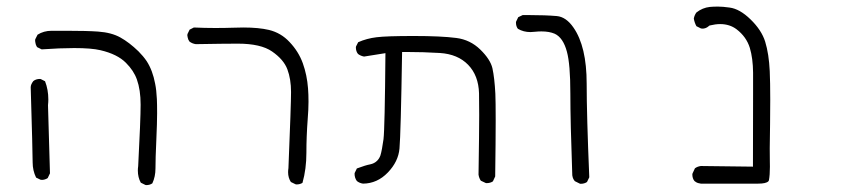

<svg xmlns="http://www.w3.org/2000/svg" viewBox="-20 -445 2540 574"><path d="M101.1 92.3Q102.5 92.8 105.7 92.8Q108.9 92.8 113.5 91.6Q118.2 90.3 122.6 87.4L129.4 73.2L123.5 -130.4Q124.5 -139.6 124.5 -147.5Q124.5 -176.8 114.7 -202.1L102.1 -208.5Q100.6 -209 99.6 -209Q87.4 -209 79.6 -202.6Q71.8 -192.4 71.8 -184.1Q77.6 10.7 77.6 40.5Q77.6 64.9 87.9 85.9ZM417 108.4Q428.2 108.4 435.5 103Q444.8 83 444.8 58.6Q444.8 28.8 447.3 -24.9Q449.7 -78.6 449.7 -106.2Q449.7 -133.8 449 -148.7Q448.2 -163.6 447 -174.3Q445.8 -185.1 443.8 -194.8Q436.5 -234.4 418.5 -262.2Q408.2 -277.3 394 -291.5Q366.2 -318.4 339.8 -333Q313.5 -347.7 273.4 -350.6Q240.2 -353 178.7 -353Q161.1 -353 140.6 -353H140.1Q136.7 -353 134.3 -353Q110.8 -353 92.3 -341.3L85.4 -327.6Q85 -326.2 85 -324.7Q85 -323.2 85.2 -321.3Q85.4 -319.3 85.9 -317.1Q86.4 -314.9 86.9 -312.5Q88.4 -308.1 90.8 -304.2L104.5 -297.4Q160.6 -301.3 201.7 -301.3Q253.4 -301.3 280.3 -294.9Q330.6 -283.2 356.4 -257.3Q379.9 -233.9 389.2 -207.5Q400.4 -176.3 400.4 -132.1Q400.4 -87.9 393.1 51.8Q392.1 58.6 392.1 64.5Q392.1 85.4 400.9 101.1L414.6 107.9Q416 108.4 417 108.4Z M565.4 -313Q650.4 -314.5 690.9 -314.5Q759.8 -314.5 793.5 -291Q828.1 -267.1 839.1 -237.8Q850.1 -208.5 850.1 -169.9Q850.1 -133.3 842.3 57.6Q841.3 64 841.3 69.8Q841.3 86.4 849.6 99.1L863.8 106Q865.2 106.4 866.2 106.4Q877 106.4 884.3 101.6Q896 60.1 896 11.7Q896 -36.6 899.9 -88.9Q902.3 -118.2 902.3 -140.6Q902.3 -163.1 900.9 -180.7Q897.9 -220.7 885.3 -255.9Q872.6 -291 845.7 -319.3Q820.3 -346.7 784.2 -355.5Q753.4 -362.8 707.5 -362.8Q695.8 -362.8 674.8 -362.1Q653.8 -361.3 622.8 -361.3Q591.8 -361.3 559.6 -362.8L546.9 -356.4L540.5 -343.3Q540 -341.8 540 -339.4Q540 -336.9 541 -333.5Q542 -326.7 546.4 -320.8Q554.7 -314.5 565.4 -313Z M1410.6 77.1Q1412.1 87.4 1417.5 95.2L1432.1 102.1Q1433.6 102.5 1434.6 102.5Q1445.8 102.5 1453.6 97.2L1460.4 82.5Q1461.9 -25.9 1461.9 -84.5Q1461.9 -143.1 1460.9 -165Q1458.5 -211.9 1452.1 -241.2Q1445.8 -267.6 1415.8 -296.9Q1385.7 -326.2 1344.2 -331.5Q1298.8 -337.4 1217.3 -337.4Q1135.7 -337.4 1106 -333.7Q1076.2 -330.1 1050.8 -318.8L1044.4 -306.2Q1043.9 -304.7 1043.9 -303.7Q1043.9 -291.5 1050.3 -283.7Q1058.1 -277.8 1068.4 -275.9L1132.3 -286.1Q1130.4 -60.5 1126.5 -28.8Q1122.1 3.9 1117.2 20Q1113.8 29.3 1107.4 35.6Q1099.1 43.9 1086.4 46.4Q1073.2 48.8 1046.9 58.6L1040.5 71.8Q1040 73.2 1040 74.2Q1040 86.9 1046.9 96.2Q1054.7 102.5 1065.4 104Q1107.9 103.5 1139.4 70.8Q1170.9 38.1 1174.3 -1Q1178.2 -44.4 1182.1 -289.6H1195.3Q1245.6 -289.6 1294.9 -286.6Q1348.6 -283.2 1379.6 -251.2Q1410.6 -219.2 1412.1 -166Q1412.6 -149.4 1412.6 -100.8Q1412.6 -52.2 1410.6 77.1Z M1715.8 104.5Q1727.1 104.5 1734.9 99.1L1741.7 85Q1733.9 -101.1 1733.9 -194.8Q1733.9 -306.2 1694.3 -362.8Q1672.4 -394.5 1644.5 -397Q1610.4 -399.9 1563.5 -399.9Q1553.2 -399.9 1542.5 -399.9L1529.3 -393.6L1522.9 -380.4Q1522.5 -378.9 1522.5 -377.9Q1522.5 -366.2 1528.3 -358.9Q1544.9 -349.1 1565.9 -349.1Q1571.8 -349.1 1580.3 -350.1Q1588.9 -351.1 1598.6 -351.1Q1622.1 -351.1 1638.2 -344.2Q1663.6 -332.5 1674.8 -290.5Q1685.1 -252.9 1685.1 -166Q1685.1 -81.5 1690.9 79.1Q1691.9 85.9 1694.1 90.1Q1696.3 94.2 1698.7 96.7L1713.4 104Q1714.8 104.5 1715.8 104.5Z M2246.6 104Q2270 104 2276.9 97.2Q2278.3 95.7 2278.8 93.8Q2281.7 78.6 2281.7 53.7Q2281.7 47.9 2281.5 37.8Q2281.2 27.8 2281.2 -1.5Q2281.2 -30.8 2282.2 -74.2Q2282.7 -121.6 2282.7 -147.5Q2282.7 -199.2 2281.2 -232.4Q2278.8 -283.7 2267.6 -320.3Q2256.8 -355 2223.6 -387.2Q2191.4 -418.5 2161.1 -422.4Q2140.6 -425.3 2126.5 -425.3Q2112.3 -425.3 2102.1 -424.3Q2080.1 -421.9 2062 -407.7Q2056.2 -399.9 2054.2 -389.6Q2056.2 -377.4 2062 -366.7L2075.7 -359.9Q2077.1 -359.4 2080.8 -359.4Q2084.5 -359.4 2089.4 -361.1Q2094.2 -362.8 2098.6 -366.7L2101.1 -368.7Q2119.1 -373 2132.8 -373Q2161.6 -373 2182.1 -357.4Q2211.4 -335 2221.7 -301.8Q2231 -270.5 2231.4 -228Q2231.4 -214.8 2231.4 -163.1Q2231.4 -111.3 2231 53.2L2075.2 51.3Q2064.9 52.7 2057.6 58.1L2050.3 73.7Q2049.8 75.2 2049.8 76.2Q2049.8 88.4 2056.2 96.2Q2061.5 100.6 2066.4 102.1Q2071.3 103.5 2075.2 104Z"/></svg>

Font: NaikaiFont
Style: ExtraLight
Weight: 200
Version: Version 1.89